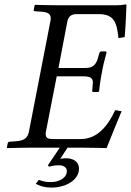

<svg xmlns="http://www.w3.org/2000/svg" viewBox="-20 -669 593 870"><path d="M553 -646C553 -648 552 -649 549 -649C532 -646 526 -645 503 -645H260C223 -645 184 -646 139 -647L137 -645L133 -625C132 -622 132 -618 139 -618L167 -616C197 -614 210 -606 210 -585C210 -581 209 -576 208 -571L111 -72C105 -44 91 -32 53 -29L24 -27C18 -27 16 -23 15 -20L11 0L13 2C58 1 98 0 135 0H251L197 80L202 86C219 82 228 80 248 80C268 80 283 90 283 106C283 138 246 156 212 156C189 156 182 155 156 146L142 164C165 175 182 181 213 181C280 181 338 146 338 95C338 63 311 48 279 48C270 48 261 49 253 51L286 0H341C387 0 463 2 463 2C484 -50 509 -113 531 -165L502 -170C469 -98 420 -39 347 -39H217C199 -39 187 -43 187 -62C187 -65 187 -68 188 -72L237 -323H359C389 -323 401 -316 401 -293C401 -291 400 -288 400 -285L398 -260C397 -257 398 -252 403 -252H424L429 -255C433 -295 438 -322 442 -342C445 -362 452 -392 463 -432L460 -436H439C435 -436 431 -432 430 -428L423 -403C414 -375 400 -361 367 -361H245L285 -571C290 -595 304 -605 327 -605H427C499 -605 509 -565 517 -496L545 -501C549 -542 553 -638 553 -646Z"/></svg>

Font: Libertinus Serif
Style: Italic
Weight: 400
Italic angle: -12°
Designer: Philipp H. Poll, Khaled Hosny
Foundry: Caleb Maclennan
Version: Version 7.050;RELEASE